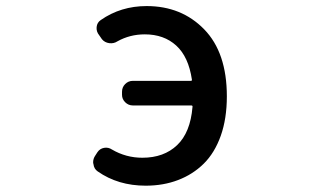

<svg xmlns="http://www.w3.org/2000/svg" viewBox="-20 -584 1040 617"><path d="M357.4 -451.2Q345.7 -443.4 331.1 -445.3Q316.4 -447.3 307.6 -458L298.8 -470.7Q289.1 -482.4 290.5 -497.1Q292 -511.7 303.7 -519.5Q368.2 -564.5 451.2 -564.5Q563.5 -564.5 636.2 -489.7Q709 -415 709 -274.4Q709 -203.1 689.5 -147.9Q669.9 -92.8 634.8 -58.1Q599.6 -23.4 552.2 -5.4Q504.9 12.7 448.2 12.7Q359.4 12.7 293.9 -33.2Q282.2 -41 280.3 -56.6Q279.3 -59.6 279.3 -62.5Q279.3 -74.2 286.1 -84L293 -94.7Q300.8 -106.4 314.5 -108.9Q328.1 -111.3 339.8 -103.5Q384.8 -77.1 437.5 -77.1Q506.8 -77.1 549.3 -117.7Q591.8 -158.2 598.6 -240.2Q599.6 -245.1 594.7 -245.1H407.2Q392.6 -245.1 382.3 -255.4Q372.1 -265.6 372.1 -279.3V-289.1Q372.1 -303.7 382.3 -314Q392.6 -324.2 407.2 -324.2H592.8Q597.7 -324.2 596.7 -328.1Q585.9 -401.4 546.4 -437.5Q506.8 -473.6 445.3 -473.6Q397.5 -473.6 357.4 -451.2Z"/></svg>

Font: Gen Jyuu Gothic L Monospace Medium
Style: Regular
Weight: 500
Designer: [Source Han Sans]
Ryoko NISHIZUKA  (kana & ideographs); Paul D. Hunt (Latin, Greek & Cyrillic); Wenlong ZHANG  (bopomofo
Version: Version 1.002.20150607